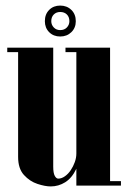

<svg xmlns="http://www.w3.org/2000/svg" viewBox="-20 -666 461 689"><path d="M269 -495V-143Q269 -92 253.5 -59.5Q238 -27 214 -12Q190 3 162 3Q142 3 114.5 -6Q87 -15 66 -38Q45 -61 45 -103V-495H171V-68Q171 -45 176.5 -35Q182 -25 189 -25Q201 -25 213 -33.5Q225 -42 234 -55.5Q243 -69 248.5 -84.5Q254 -100 254 -115V-495ZM375 -495V0H254V-495ZM254 -495V-479H215V-495ZM414 -16V0H375V-16ZM45 -495V-479H6V-495ZM141 -590Q141 -615 156.5 -630.5Q172 -646 196 -646Q220 -646 236 -630.5Q252 -615 252 -590Q252 -566 236 -550.5Q220 -535 196 -535Q172 -535 156.5 -550.5Q141 -566 141 -590ZM164 -590Q164 -577 173 -567.5Q182 -558 196 -558Q211 -558 220 -567.5Q229 -577 229 -590Q229 -605 220 -614Q211 -623 196 -623Q182 -623 173 -614Q164 -605 164 -590Z"/></svg>

Font: Emberly Black
Style: Regular
Weight: 900
Designer: Rajesh Rajput
Foundry: Rajesh Rajput
Version: Version 1.000